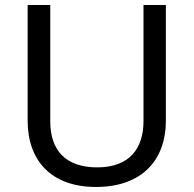

<svg xmlns="http://www.w3.org/2000/svg" viewBox="-20 -734 771 764"><path d="M640 -252V-714H551V-252C551 -144 496 -68 367 -68C242 -68 180 -135 180 -251V-714H90V-254C90 -95 184 10 362 10C551 10 640 -104 640 -252Z"/></svg>

Font: Noto Sans Sinhala UI
Style: Regular
Weight: 400
Designer: Jelle Bosma - Monotype Design Team
Foundry: Monotype Imaging Inc.
Version: Version 2.006